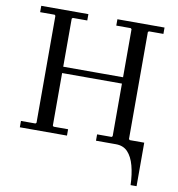

<svg xmlns="http://www.w3.org/2000/svg" viewBox="-93 -754 966 1043"><g transform="rotate(10 390.0 -232.5)"><path d="M580 -35H730V205H697Q695 145 682.5 98.5Q670 52 645.5 26Q621 0 580 0ZM470 0V-35H550L555 -40V-630L550 -635H470V-670H730V-635H650L645 -630V-40L650 -35H730V0ZM50 0V-35H130L135 -40V-630L130 -635H50V-670H310V-635H230L225 -630V-40L230 -35H310V0ZM205 -330V-365H575V-330Z"/></g></svg>

Font: Brygada 1918
Style: Regular
Weight: 400
Designer: Mateusz Machalski | Borys Kosmynka | Przemek Hoffer
Foundry: NIEPODLEGLA 2018
Version: Version 3.006